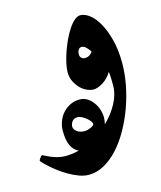

<svg xmlns="http://www.w3.org/2000/svg" viewBox="-150 -425 671 799"><g transform="rotate(-15 185.5 -25.5)"><path d="M256.3 85Q256.3 100.6 252.4 114.3Q286.6 81.5 307.1 43Q327.6 4.4 327.6 -32.7Q327.6 -48.8 327.1 -63.5Q326.7 -78.1 324.7 -92.3Q316.9 -78.6 306.6 -68.4Q296.4 -58.1 285.2 -51.3Q273.9 -44.4 263.7 -41Q253.4 -37.6 245.6 -37.6Q232.9 -37.6 217.5 -44.2Q202.1 -50.8 189.5 -63.5Q176.8 -76.2 167.7 -94.2Q158.7 -112.3 158.7 -134.3Q158.7 -150.9 163.6 -173.3Q168.5 -195.8 176.8 -219.7Q185.1 -243.7 196 -267.1Q207 -290.5 219.5 -309.3Q231.9 -328.1 245.1 -339.4Q258.3 -350.6 270.5 -350.6Q290 -350.6 310.5 -334.7Q331.1 -318.8 348.1 -288.6Q365.2 -258.3 376.7 -214.1Q388.2 -169.9 388.2 -112.8Q388.2 -68.4 379.2 -20.8Q370.1 26.9 353.5 73Q336.9 119.1 313.7 160.4Q290.5 201.7 262.5 232.7Q234.4 263.7 201.9 282Q169.4 300.3 134.8 300.3Q114.7 300.3 93.5 292.5Q72.3 284.7 51.5 272.9Q30.8 261.2 12.7 247.6Q-5.4 233.9 -19 221.7Q-32.7 209.5 -40.8 200.7Q-48.8 191.9 -48.8 190.9Q-48.8 189.5 -46.9 186.3Q-44.9 183.1 -42.5 179.4Q-40 175.8 -37.4 173.3Q-34.7 170.9 -33.7 170.9Q-31.7 170.9 -23.7 175.3Q-15.6 179.7 -2.7 185.3Q10.3 190.9 26.6 195.3Q43 199.7 61 199.7Q89.8 199.7 119.1 191.9Q98.6 183.1 87.4 159.7Q76.2 136.2 76.2 95.2Q76.2 75.2 83.3 55.9Q90.3 36.6 103.8 21.2Q117.2 5.9 136 -3.4Q154.8 -12.7 177.7 -12.7Q195.3 -12.7 209.7 -3.7Q224.1 5.4 234.6 19.8Q245.1 34.2 250.7 51.5Q256.3 68.8 256.3 85ZM206.1 100.1Q206.1 94.7 200.4 87.4Q194.8 80.1 186 73Q177.2 65.9 167.5 61Q157.7 56.2 150.4 56.2Q134.3 56.2 126.5 66.7Q118.7 77.1 118.7 88.9Q118.7 101.1 131.8 110.6Q145 120.1 165 120.1Q170.9 120.1 178 118.2Q185.1 116.2 191.4 113.3Q197.8 110.4 201.9 106.9Q206.1 103.5 206.1 100.1ZM277.3 -192.9Q271.5 -201.7 262 -211.7Q252.4 -221.7 241.2 -221.7Q233.4 -221.7 228.3 -214.4Q223.1 -207 223.1 -193.8Q223.1 -185.5 228.8 -179.4Q234.4 -173.3 243.7 -173.3Q256.3 -173.3 265.1 -179.4Q273.9 -185.5 277.3 -192.9Z"/></g></svg>

Font: Accordance
Style: Bold-Italic
Weight: 700
Italic angle: -11°
Version: Version 1.2 (build January 31, 2020) Miklal Software Solutio